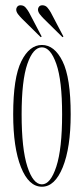

<svg xmlns="http://www.w3.org/2000/svg" viewBox="-20 -697 318 728"><path d="M139 11Q89 11 59.5 -63Q30 -137 30 -263.5Q30 -402.5 60.8 -464.5Q91.5 -526.5 139 -526.5Q186.5 -526.5 217.2 -464.5Q248 -402.5 248 -263.5Q248 -137 218 -63Q188 11 139 11ZM139 2Q171.5 2 193.5 -65.2Q215.5 -132.5 215.5 -263.5Q215.5 -392 193.5 -454.8Q171.5 -517.5 139 -517.5Q105.5 -517.5 83.8 -454.8Q62 -392 62 -263.5Q62 -132.5 83.8 -65.2Q105.5 2 139 2ZM217 -556 146 -626Q138 -634 131 -643Q124 -652 124 -661Q124 -667 128.2 -672Q132.5 -677 140.5 -677Q152.5 -677 160 -668Q167.5 -659 172.5 -650L220.5 -558.5ZM134.5 -556 63.5 -626Q55.5 -634 48.5 -643Q41.5 -652 41.5 -661Q41.5 -667 45.8 -672Q50 -677 58 -677Q70 -677 77.5 -668Q85 -659 90 -650L138 -558.5Z"/></svg>

Font: Imbue 100pt Thin
Style: Regular
Weight: 100
Designer: Tyler Finck
Foundry: Etcetera Type Company
Version: Version 1.102; ttfautohint (v1.8.3)